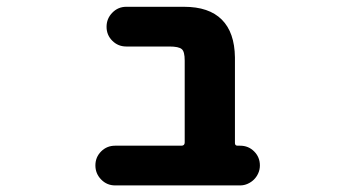

<svg xmlns="http://www.w3.org/2000/svg" viewBox="-20 -569 1040 571"><path d="M322.3 -17.6Q297.9 -17.6 280.8 -35.2Q263.7 -52.7 263.7 -77.1Q263.7 -101.6 280.8 -118.7Q297.9 -135.7 322.3 -135.7H519.5Q529.3 -135.7 529.3 -145.5V-388.7Q529.3 -416 520.5 -422.9Q511.7 -430.7 483.4 -430.7H355.5Q331.1 -430.7 314 -447.8Q296.9 -464.8 296.9 -489.3Q296.9 -513.7 314 -531.2Q331.1 -548.8 355.5 -548.8H527.3Q601.6 -548.8 639.6 -510.7Q677.7 -472.7 678.7 -398.4V-143.6Q678.7 -135.7 686.5 -135.7H694.3Q718.8 -135.7 735.8 -118.7Q752.9 -101.6 752.9 -77.1Q752.9 -64.5 748 -53.7Q743.2 -43 735.4 -35.2Q727.5 -27.3 716.8 -22.5Q706.1 -17.6 694.3 -17.6Z"/></svg>

Font: Rounded-X Mgen+ 1m bold
Style: Bold
Weight: 700
Designer: [Source Han Sans]
Ryoko NISHIZUKA  (kana & ideographs); Paul D. Hunt (Latin, Greek & Cyrillic); Wenlong ZHANG  (bopomofo
Version: Version 1.059.20150602